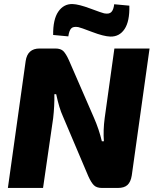

<svg xmlns="http://www.w3.org/2000/svg" viewBox="-20 -930 764 950"><path d="M318 -750 243 -757Q242 -834 268.5 -872.5Q295 -911 339 -910Q370 -909 427.5 -887.5Q485 -866 495 -864Q520 -859 531 -870.5Q542 -882 545 -909L620 -902Q622 -825 596.5 -786.5Q571 -748 526 -749Q493 -750 435.5 -772Q378 -794 367 -796Q342 -800 332 -789Q322 -778 318 -750ZM720 -690 632 -62Q627 -30 611 -15Q595 0 563 0H485Q458 0 444.5 -13.5Q431 -27 417 -58L291 -355Q273 -394 258 -464H249Q250 -406 243 -345L193 0H19L107 -628Q116 -690 176 -690H254Q281 -690 294 -676.5Q307 -663 321 -632L445 -347Q470 -290 484 -231H494Q490 -286 498 -346L546 -690Z"/></svg>

Font: Exo 2.0 Extra Bold
Style: Italic
Weight: 800
Italic angle: -8°
Designer: Natanael Gama
Version: Version 1.001;PS 001.001;hotconv 1.0.70;makeotf.lib2.5.58329